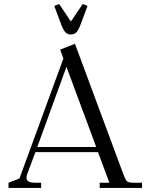

<svg xmlns="http://www.w3.org/2000/svg" viewBox="-20 -928 740 948"><path d="M22 0V-25.9L76.2 -46.9L293 -639.2L276.9 -683.1L350.1 -711.9L589.8 -65.9Q599.1 -40.5 606.9 -33.2Q614.7 -25.9 638.2 -25.9H681.2V0H472.2V-25.9H520L463.9 -176.8H154.8L113.8 -66.9Q110.8 -58.1 110.8 -49.8Q110.8 -25.9 152.8 -25.9H183.1V0ZM164.1 -202.1H455.1L308.1 -598.1ZM248 -898.9 272 -908.2 330.1 -821.8 388.2 -908.2 412.1 -898.9 377.9 -807.1Q367.7 -779.8 357.4 -768.8Q347.2 -757.8 330.1 -757.8Q313 -757.8 302.7 -768.8Q292.5 -779.8 282.2 -807.1Z"/></svg>

Font: Dihjauti
Style: Regular
Weight: 400
Designer: T. Christopher White
Version: Version 3.0.0